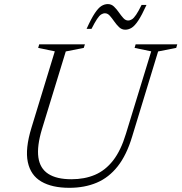

<svg xmlns="http://www.w3.org/2000/svg" viewBox="-20 -888 868 918"><path d="M180.5 -270Q156 -188.5 163.5 -135.5Q171 -82.5 210.8 -56.8Q250.5 -31 321.5 -31Q384.5 -31 434.2 -52.2Q484 -73.5 521 -121Q558 -168.5 582 -248L703 -642.5L623.5 -659L628.5 -676H827.5L822.5 -659L736 -642L612 -235.5Q585.5 -147 543 -93Q500.5 -39 442.5 -14.5Q384.5 10 311.5 10Q229 10 177.8 -19.8Q126.5 -49.5 113 -113Q99.5 -176.5 130.5 -277.5L242 -642.5L162.5 -659L167.5 -676H386L380.5 -659L294.5 -642ZM680.5 -864.5Q658 -815 641 -789.5Q624 -764 609.2 -755Q594.5 -746 579 -746Q562 -746 549.5 -758Q537 -770 526.2 -785.5Q515.5 -801 505 -812.8Q494.5 -824.5 482 -824.5Q472.5 -824.5 463.5 -818.8Q454.5 -813 443.8 -796.8Q433 -780.5 417.5 -750H394Q416.5 -800 433.5 -825.2Q450.5 -850.5 465.2 -859.5Q480 -868.5 495.5 -868.5Q512.5 -868.5 525 -856.5Q537.5 -844.5 548.2 -829Q559 -813.5 569.5 -801.8Q580 -790 592.5 -790Q602 -790 611 -795.8Q620 -801.5 631 -817.8Q642 -834 657 -864.5Z"/></svg>

Font: Newsreader 16pt 16pt Light
Style: Italic
Weight: 300
Italic angle: -17°
Version: Version 1.003